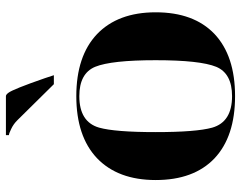

<svg xmlns="http://www.w3.org/2000/svg" viewBox="-100 -682 787 626"><g transform="rotate(-90 293.0 -368.5)"><path d="M361.3 -585.9H332L215.3 -704.1Q202.6 -717.3 186 -725.1Q170.9 -732.4 166 -732.4V-742.2H293Q297.9 -742.2 303.7 -734.4Q315.4 -719.7 351.6 -615.2ZM293 -4.9Q367.2 -4.9 388.7 -56.6Q410.2 -109.4 410.2 -253.9Q410.2 -398.4 388.7 -451.2Q367.2 -502.9 293 -502.9Q209 -502.9 190.4 -438.5Q175.8 -386.7 175.8 -253.9Q175.8 -121.1 190.4 -69.3Q209 -4.9 293 -4.9ZM293 4.9Q161.1 4.9 89.8 -62.5Q19.5 -129.9 19.5 -253.9Q19.5 -377 90.8 -445.3Q162.1 -512.7 293 -512.7Q423.8 -512.7 495.1 -445.3Q566.4 -377 566.4 -253.9Q566.4 -129.9 496.1 -62.5Q424.8 4.9 293 4.9Z"/></g></svg>

Font: spinwerad
Style: Bold
Weight: 700
Width: 7
Version: Version 0.3